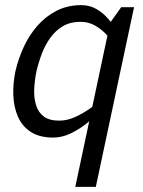

<svg xmlns="http://www.w3.org/2000/svg" viewBox="-20 -528 558 748"><path d="M409.3 -440 487.3 -430 353.3 200H273.3ZM409.3 -440 452.3 -500H502.3L487.3 -430ZM431.2 -346.7Q431.2 -346.7 421.2 -361.2Q411.2 -375.7 393.2 -394.8Q375.3 -414 350.1 -428.5Q324.8 -443 293.5 -443L296.7 -508Q329.7 -508 356.1 -492.5Q382.5 -477 402 -454.2Q421.5 -431.5 434.2 -408.8Q446.8 -386 453.2 -370.5Q459.5 -355 459.5 -355ZM389.7 -153.3 414.7 -145Q414.7 -145 402 -129.5Q389.3 -114 367 -91.2Q344.7 -68.5 315.8 -45.8Q286.8 -23 253.8 -7.5Q220.7 8 187.7 8L210.8 -58Q242.2 -58 273.5 -72.5Q304.8 -87 331.2 -105.7Q357.5 -124.3 373.6 -138.8Q389.7 -153.3 389.7 -153.3ZM210.8 -58 187.7 8Q134 8 100.2 -14Q66.3 -36 50.1 -73Q33.8 -110 31.9 -156Q30 -202 40 -250Q51 -298 72 -344Q93 -390 125.2 -427Q157.3 -464 200.2 -486Q243 -508 296.7 -508L293.5 -443Q254.7 -443 226.2 -426.7Q197.7 -410.3 177.1 -382.2Q156.5 -354.2 143.3 -319.8Q130.2 -285.3 122 -250Q114.8 -214.8 113.3 -180.8Q111.8 -146.8 120.3 -118.8Q128.8 -90.7 150.4 -74.3Q172 -58 210.8 -58Z"/></svg>

Font: Epunda Sans Light
Style: Italic
Weight: 300
Italic angle: -12.0243°
Designer: Simon Atzbach
Foundry: typofactur
Version: Version 2.204